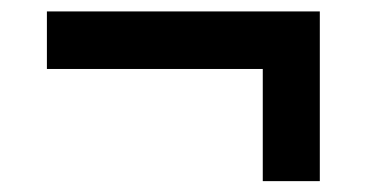

<svg xmlns="http://www.w3.org/2000/svg" viewBox="-20 -396 651 341"><path d="M446.7 -273.5H63.3V-375.7H548V-74.3H446.7Z"/></svg>

Font: Murecho Thin
Style: Regular
Weight: 100
Designer: Neil Summerour
Foundry: Positype
Version: Version 1.010